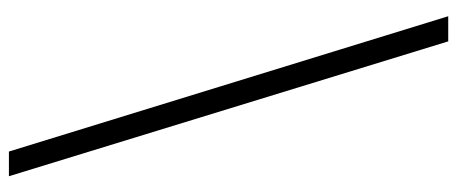

<svg xmlns="http://www.w3.org/2000/svg" viewBox="-310 -514 1001 420"><g transform="rotate(-90 190.0 -303.5)"><path d="M365 177 69 -784H15L310 177Z"/></g></svg>

Font: Noto Serif HK SemiBold
Style: Regular
Weight: 600
Designer: Ryoko NISHIZUKA 西塚涼子 (kana & ideographs); Frank Grießhammer (Latin, Greek & Cyrillic); Wenlong ZHANG 张文龙 (bopomofo); San
Foundry: Adobe
Version: Version 2.001;hotconv 1.1.0;makeotfexe 2.6.0